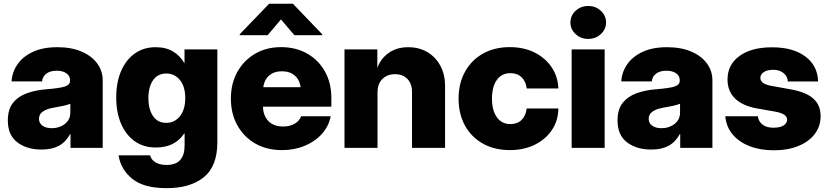

<svg xmlns="http://www.w3.org/2000/svg" viewBox="-20 -774 4337 1005"><path d="M197.8 8.8Q120.1 8.8 70.6 -29.1Q21 -66.9 21 -143.6Q21 -201.7 48.1 -235.6Q75.2 -269.5 120.6 -285.9Q166 -302.2 220.7 -306.6Q290 -312 318.4 -320.6Q346.7 -329.1 346.7 -352.1V-354.5Q346.7 -376.5 327.9 -390.1Q309.1 -403.8 276.9 -403.8Q243.2 -403.8 223.1 -388.9Q203.1 -374 200.2 -348.1H40.5Q43.5 -396.5 71.3 -437Q99.1 -477.5 151.4 -502.2Q203.6 -526.9 280.3 -526.9Q354 -526.9 407.2 -503.9Q460.4 -481 489 -441.7Q517.6 -402.3 517.6 -354V0H349.1V-72.3H347.2Q323.7 -29.8 287.6 -10.5Q251.5 8.8 197.8 8.8ZM251 -103Q291 -103 319.6 -125.2Q348.1 -147.5 348.1 -185.1V-231Q334.5 -225.1 312 -220.2Q289.6 -215.3 258.8 -210Q226.1 -204.6 205.1 -190.7Q184.1 -176.8 184.1 -152.3Q184.1 -128.9 202.6 -116Q221.2 -103 251 -103Z M852.5 210.9Q732.4 210.9 672.4 162.1Q612.3 113.3 600.6 39.1H765.6Q771.5 62.5 794.4 75.9Q817.4 89.4 852.5 89.4Q946.3 89.4 946.3 -12.7V-74.7H943.8Q919.9 -39.1 883.3 -20.5Q846.7 -2 794.9 -2Q731.4 -2 685.3 -34.7Q639.2 -67.4 613.8 -126.2Q588.4 -185.1 588.4 -264.2Q588.4 -343.3 614 -402.3Q639.6 -461.4 685.8 -494.1Q731.9 -526.9 794.4 -526.9Q849.6 -526.9 886.7 -503.9Q923.8 -481 943.8 -445.3H945.8V-515.6H1117.7V-29.8Q1117.7 96.7 1046.6 153.8Q975.6 210.9 852.5 210.9ZM850.1 -130.9Q894.5 -130.9 922.1 -166Q949.7 -201.2 949.7 -260.7Q949.7 -320.3 922.1 -354.7Q894.5 -389.2 850.6 -389.2Q805.2 -389.2 781 -354Q756.8 -318.8 756.8 -260.7Q756.8 -202.1 781 -166.5Q805.2 -130.9 850.1 -130.9Z M1455.6 11.7Q1376 11.7 1315.9 -22.9Q1255.9 -57.6 1222.2 -118.4Q1188.5 -179.2 1188.5 -257.8Q1188.5 -336.4 1222.2 -397.2Q1255.9 -458 1315.2 -492.7Q1374.5 -527.3 1451.2 -527.3Q1528.8 -527.3 1588.1 -493.4Q1647.5 -459.5 1680.9 -399.7Q1714.4 -339.8 1714.4 -261.7V-215.8H1356.4Q1357.9 -167.5 1385.5 -139.6Q1413.1 -111.8 1461.9 -111.8Q1497.6 -111.8 1522.5 -126.5Q1547.4 -141.1 1556.2 -165.5H1710.9Q1701.2 -113.8 1665.5 -73.7Q1629.9 -33.7 1575.4 -11Q1521 11.7 1455.6 11.7ZM1357.9 -317.4H1553.7Q1548.3 -356.4 1522.7 -378.7Q1497.1 -400.9 1455.6 -400.9Q1414.6 -400.9 1388.9 -378.7Q1363.3 -356.4 1357.9 -317.4ZM1521 -589.8 1450.7 -672.4 1380.9 -589.8H1234.9V-594.7L1388.7 -754.4H1513.2L1666.5 -594.7V-589.8Z M1956.1 -288.6V0H1783.2V-515.6H1955.1V-418L1956.1 -420.9Q1974.1 -469.2 2015.9 -498Q2057.6 -526.9 2116.7 -526.9Q2173.3 -526.9 2216.6 -501.5Q2259.8 -476.1 2284.7 -430.4Q2309.6 -384.8 2309.6 -324.2V0H2136.7V-291Q2136.7 -335.9 2112.5 -360.8Q2088.4 -385.7 2047.4 -385.7Q2007.8 -385.7 1981.9 -360.8Q1956.1 -335.9 1956.1 -288.6Z M2648.4 11.7Q2568.4 11.7 2507.8 -22.2Q2447.3 -56.2 2413.8 -116.7Q2380.4 -177.2 2380.4 -257.8Q2380.4 -337.9 2414.1 -398.7Q2447.8 -459.5 2508.1 -493.4Q2568.4 -527.3 2648.4 -527.3Q2720.7 -527.3 2776.9 -499.8Q2833 -472.2 2866.5 -423.6Q2899.9 -375 2902.8 -311H2736.8Q2732.9 -347.7 2710.4 -369.4Q2688 -391.1 2651.9 -391.1Q2606 -391.1 2580.6 -355.5Q2555.2 -319.8 2555.2 -257.8Q2555.2 -195.8 2580.8 -160.2Q2606.4 -124.5 2651.9 -124.5Q2688.5 -124.5 2710.4 -146.5Q2732.4 -168.5 2736.8 -206.1H2902.8Q2901.9 -142.6 2868.9 -93.5Q2835.9 -44.4 2779.1 -16.4Q2722.2 11.7 2648.4 11.7Z M2972.2 0V-515.6H3145V0ZM3059.1 -570.3Q3020 -570.3 2992.9 -595.5Q2965.8 -620.6 2965.8 -656.2Q2965.8 -692.4 2992.9 -717.5Q3020 -742.7 3059.1 -742.7Q3097.7 -742.7 3125 -717.5Q3152.3 -692.4 3152.3 -656.2Q3152.3 -620.6 3125 -595.5Q3097.7 -570.3 3059.1 -570.3Z M3389.2 8.8Q3311.5 8.8 3262 -29.1Q3212.4 -66.9 3212.4 -143.6Q3212.4 -201.7 3239.5 -235.6Q3266.6 -269.5 3312 -285.9Q3357.4 -302.2 3412.1 -306.6Q3481.4 -312 3509.8 -320.6Q3538.1 -329.1 3538.1 -352.1V-354.5Q3538.1 -376.5 3519.3 -390.1Q3500.5 -403.8 3468.3 -403.8Q3434.6 -403.8 3414.6 -388.9Q3394.5 -374 3391.6 -348.1H3231.9Q3234.9 -396.5 3262.7 -437Q3290.5 -477.5 3342.8 -502.2Q3395 -526.9 3471.7 -526.9Q3545.4 -526.9 3598.6 -503.9Q3651.9 -481 3680.4 -441.7Q3709 -402.3 3709 -354V0H3540.5V-72.3H3538.6Q3515.1 -29.8 3479 -10.5Q3442.9 8.8 3389.2 8.8ZM3442.4 -103Q3482.4 -103 3511 -125.2Q3539.6 -147.5 3539.6 -185.1V-231Q3525.9 -225.1 3503.4 -220.2Q3481 -215.3 3450.2 -210Q3417.5 -204.6 3396.5 -190.7Q3375.5 -176.8 3375.5 -152.3Q3375.5 -128.9 3394 -116Q3412.6 -103 3442.4 -103Z M4262.2 -347.7H4103.5Q4103 -373.5 4081.8 -391.1Q4060.5 -408.7 4027.8 -408.7Q3995.6 -408.7 3977.8 -396.5Q3960 -384.3 3960 -366.2Q3960 -335.4 4014.6 -325.2L4119.1 -306.2Q4199.2 -292 4237.3 -257.8Q4275.4 -223.6 4275.4 -166Q4275.4 -112.8 4244.6 -72.5Q4213.9 -32.2 4158.9 -9.8Q4104 12.7 4031.2 12.7Q3959 12.7 3903.3 -9Q3847.7 -30.8 3814.5 -70.8Q3781.2 -110.8 3776.4 -165.5H3946.8Q3950.2 -138.2 3971.4 -121.8Q3992.7 -105.5 4028.3 -105.5Q4062.5 -105.5 4081.3 -117.2Q4100.1 -128.9 4100.1 -147.5Q4100.1 -178.2 4038.6 -189.5L3944.3 -206.1Q3868.2 -219.2 3828.1 -257.8Q3788.1 -296.4 3788.1 -357.9Q3788.1 -435.1 3850.3 -480.7Q3912.6 -526.4 4021.5 -526.4Q4131.3 -526.4 4195.6 -478.3Q4259.8 -430.2 4262.2 -347.7Z"/></svg>

Font: Inter Display Extra Bold
Style: Regular
Weight: 800
Designer: Rasmus Andersson
Foundry: rsms
Version: Version 4.000;git-4fc901f